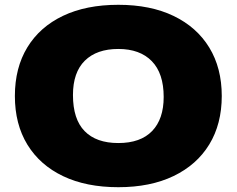

<svg xmlns="http://www.w3.org/2000/svg" viewBox="-20 -770 986 800"><path d="M473 10Q339.5 10 243 -36Q146.5 -82 94.2 -167.2Q42 -252.5 42 -370Q42 -487.5 94 -572.8Q146 -658 242.5 -704Q339 -750 473 -750Q607 -750 703.5 -703.5Q800 -657 852 -571.8Q904 -486.5 904 -370Q904 -253.5 852 -168.2Q800 -83 703.2 -36.5Q606.5 10 473 10ZM473 -174Q565.5 -174 613.8 -224Q662 -274 662 -366Q662 -464.5 612.5 -515.2Q563 -566 473 -566Q383 -566 333.5 -517.2Q284 -468.5 284 -374Q284 -273.5 332.5 -223.8Q381 -174 473 -174Z"/></svg>

Font: Encode Sans Expanded Black
Style: Regular
Weight: 900
Width: 7
Designer: Multiple Designers
Foundry: Impallari Type
Version: Version 3.000; ttfautohint (v1.8.3) -l 8 -r 50 -G 200 -x 14 